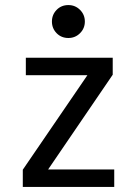

<svg xmlns="http://www.w3.org/2000/svg" viewBox="-20 -754 540 758"><path d="M431 -85V-16H70V-84L325 -457H82V-526H425V-459L170 -85ZM250 -734Q277 -734 296 -715Q315 -696 315 -669Q315 -642 296 -623Q277 -604 250 -604Q222 -604 203.5 -623Q185 -642 185 -669Q185 -696 203.5 -715Q222 -734 250 -734Z"/></svg>

Font: D2Coding
Style: Regular
Weight: 400
Monospace: yes
Designer: Yong-Rak Park; Jeong-Hwan Yoon; Sang-Min Lee;
Foundry: NHN Corporation
Version: Version 1.3.2; Build 20180524